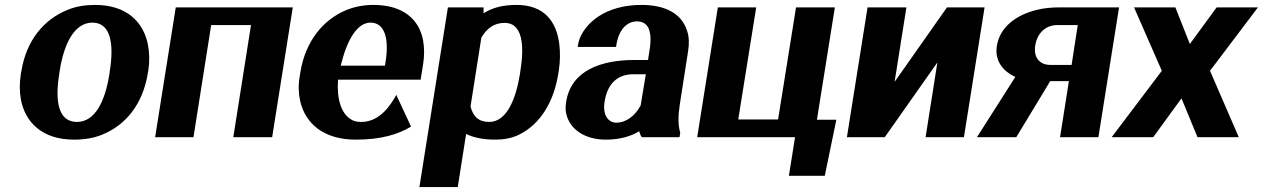

<svg xmlns="http://www.w3.org/2000/svg" viewBox="-20 -558 5137 781"><path d="M65 -259C59 -220 59 -186 65 -153C83 -59 153 10 281 10C322 10 361 4 395 -10C492 -49 561 -135 581 -259L583 -269C589 -308 588 -342 582 -375C564 -469 495 -538 367 -538C326 -538 289 -532 255 -518C158 -479 87 -393 67 -269ZM221 -257 223 -271C240 -379 282 -466 356 -466C430 -466 444 -381 427 -271L425 -257C408 -147 367 -62 293 -62C217 -62 203 -146 221 -257Z M611 0H767L839 -456H1001L929 0H1087L1171 -528H695Z M1199 -246C1193 -211 1194 -178 1201 -147C1222 -55 1297 10 1427 10C1532 10 1600 -12 1652 -43L1592 -172L1584 -158C1548 -97 1504 -62 1449 -62C1431 -62 1418 -65 1405 -74C1370 -97 1349 -151 1355 -234H1691L1701 -296C1707 -332 1706 -364 1701 -394C1685 -479 1620 -538 1499 -538C1460 -538 1424 -531 1391 -518C1294 -479 1222 -389 1202 -265ZM1366 -291C1390 -391 1431 -466 1487 -466C1541 -466 1565 -409 1548 -304L1546 -291Z M1686 203H1842L1876 -13C1903 0 1941 10 1995 10C2029 10 2063 4 2091 -10C2177 -52 2233 -143 2251 -259L2253 -270C2259 -310 2259 -346 2255 -379C2244 -468 2196 -538 2081 -538C2023 -538 1982 -526 1947 -504V-528H1802ZM1894 -125 1938 -405C1960 -442 1989 -465 2033 -465C2104 -465 2114 -377 2097 -272L2095 -257C2078 -152 2040 -62 1970 -62C1926 -62 1904 -85 1894 -125Z M2283 -144C2279 -121 2280 -101 2287 -82C2306 -28 2362 10 2445 10C2502 10 2547 -4 2580 -24C2583 -15 2585 -7 2591 0H2744L2747 -18C2738 -49 2738 -85 2745 -132L2779 -350C2784 -381 2783 -409 2775 -432C2754 -501 2689 -538 2589 -538C2519 -538 2460 -521 2414 -491C2377 -466 2339 -426 2331 -374L2330 -367H2486L2487 -374C2497 -440 2532 -471 2571 -471C2617 -471 2635 -432 2622 -353L2616 -314H2561C2426 -314 2303 -272 2283 -144ZM2439 -143C2452 -227 2500 -256 2557 -256H2607L2586 -129C2564 -88 2528 -59 2487 -59C2454 -59 2431 -90 2439 -143Z M2816 0H3214L3189 157H3335L3382 -71H3303L3376 -528H3218L3145 -72H2983L3056 -528H2900Z M3425 0H3579L3793 -304L3745 0H3901L3985 -528H3832L3619 -225L3667 -528H3509Z M3954 0H4114L4252 -228H4328L4292 0H4448L4532 -528H4292C4257 -528 4224 -525 4194 -517C4119 -498 4048 -452 4035 -372C4025 -309 4061 -268 4110 -245ZM4191 -373C4200 -428 4238 -456 4280 -456H4364L4339 -294H4252C4212 -294 4183 -321 4191 -373Z M4502 0H4671L4786 -158L4851 0H5019L4902 -270L5097 -528H4929L4820 -379L4761 -528H4593L4706 -270Z"/></svg>

Font: Aerodynamic
Style: BdObl
Weight: 500
Designer: Google
Version: Version 2.000980; 2014